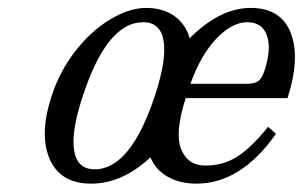

<svg xmlns="http://www.w3.org/2000/svg" viewBox="-20 -443 754 478"><path d="M638.7 -267.6Q656.2 -321.8 644.5 -354.7Q632.8 -387.7 595.5 -387.7Q558.1 -387.7 519 -347.2Q480 -306.6 454.1 -234.4H594.2Q613.8 -234.4 623 -241.2Q632.3 -248 638.7 -267.6ZM367.2 -209.5Q395 -295.4 387.2 -341.6Q379.4 -387.7 336.4 -387.7Q245.6 -387.7 185.1 -200.7Q156.7 -113.8 164.6 -67.6Q172.4 -21.5 215.8 -21.5Q306.2 -21.5 367.2 -209.5ZM667 -109.9Q580.1 14.2 468.8 14.2Q427.2 14.2 397.2 -3.2Q367.2 -20.5 354.5 -51.3Q284.2 14.2 207.3 14.2Q130.4 14.2 103.8 -46.9Q77.1 -107.9 108.4 -203.6Q127.9 -264.2 166.7 -314.7Q205.6 -365.2 253.7 -394.3Q301.8 -423.3 343.8 -423.3Q385.7 -423.3 414.1 -403.1Q442.4 -382.8 452.1 -347.7Q527.8 -423.3 603.8 -423.3Q679.7 -423.3 703.9 -360.8Q728 -298.3 695.8 -198.7H442.4Q414.6 -112.8 430.9 -71.8Q447.3 -30.8 491.7 -30.8Q536.1 -30.8 571.3 -53.5Q606.4 -76.2 647.5 -127.4Z"/></svg>

Font: RIT Rachana
Style: Italic
Weight: 400
Designer: Hussain KH
Version: 1.5.2